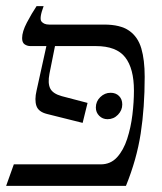

<svg xmlns="http://www.w3.org/2000/svg" viewBox="-30 -605 526 625"><path d="M309 -525Q362 -525 390.5 -505Q419 -485 430 -447.5Q441 -410 441 -355Q441 -255 428 -170.5Q415 -86 380 0H-10L15 -70H298Q330 -70 351 -93Q372 -116 384 -153Q396 -190 401 -231.5Q406 -273 406 -310Q406 -382 377.5 -418.5Q349 -455 282 -455H149L131 -365Q125 -334 133.5 -317Q142 -300 171 -292L255 -270L239 -205L123 -234Q95 -241 88.5 -260.5Q82 -280 89 -310L121 -455H69Q59 -455 50.5 -460.5Q42 -466 42 -481Q42 -502 57.5 -531.5Q73 -561 89 -585H112Q97 -545 105 -535Q113 -525 130 -525ZM320 -217Q304 -217 293 -228Q282 -239 282 -255Q282 -275 296.5 -289Q311 -303 330 -303Q347 -303 357.5 -292.5Q368 -282 368 -265Q368 -246 354 -231.5Q340 -217 320 -217Z"/></svg>

Font: Bona Nova SC
Style: Italic
Weight: 400
Italic angle: -4°
Designer: Mateusz Machalski
Foundry: Capitalics
Version: Version 4.001; ttfautohint (v1.8.4.7-5d5b)